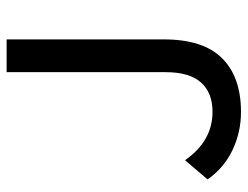

<svg xmlns="http://www.w3.org/2000/svg" viewBox="-104 -636 748 580"><g transform="rotate(-90 270.0 -346.0)"><path d="M222 8Q160 8 106 -18Q52 -44 18 -93L76 -161Q134 -78 222 -78Q280 -78 311 -113Q342 -148 342 -220V-700H441V-225Q441 -106 384 -49Q327 8 222 8Z"/></g></svg>

Font: Argentum Novus
Style: Regular
Weight: 400
Designer: Julieta Ulanovsky
Foundry: Julieta Ulanovsky
Version: Version 7.20;July 27, 2021;FontCreator 13.0.0.2683 64-bit